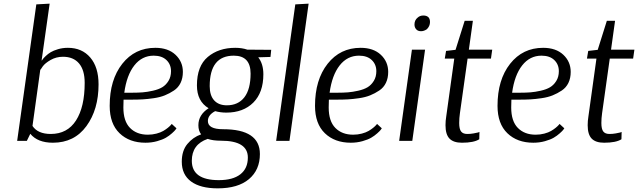

<svg xmlns="http://www.w3.org/2000/svg" viewBox="-20 -772 3496 1052"><path d="M74 0 179 -748 252 -752 208 -441H210Q212 -444 215 -448.5Q218 -453 230.5 -465Q243 -477 258 -486Q273 -495 298 -502.5Q323 -510 352 -510Q429 -510 474.5 -457Q520 -404 520 -310Q520 -172 453.5 -81Q387 10 270 10Q186 10 146 -39L127 0ZM202 -390 201 -392 158 -82Q187 -38 258 -38Q349 -38 396.5 -112Q444 -186 444 -318Q444 -388 413 -424.5Q382 -461 325 -461Q288 -461 257.5 -443.5Q227 -426 214 -408Z M921 -93 947 -69Q945 -66 941 -60.5Q937 -55 922 -41.5Q907 -28 889 -17.5Q871 -7 841 1.5Q811 10 777 10Q689 10 635 -42Q581 -94 581 -192Q581 -335 650 -422.5Q719 -510 831 -510Q901 -510 941.5 -472Q982 -434 982 -378Q982 -344 969.5 -318Q957 -292 933 -276Q909 -260 883 -249.5Q857 -239 822.5 -234Q788 -229 761.5 -227.5Q735 -226 702 -226H657Q656 -212 656 -183Q656 -108 692.5 -71Q729 -34 790 -34Q815 -34 837.5 -40Q860 -46 874.5 -54.5Q889 -63 900 -72Q911 -81 916 -87ZM822 -467Q758 -467 716 -413.5Q674 -360 661 -264H704Q736 -264 761.5 -266Q787 -268 818 -275Q849 -282 869 -294Q889 -306 903 -328.5Q917 -351 917 -382Q917 -419 892 -443Q867 -467 822 -467Z M1269 -510Q1306 -510 1335 -500H1336L1466 -499L1462 -460L1395 -458Q1423 -422 1423 -365Q1423 -265 1368 -210Q1313 -155 1220 -155Q1188 -155 1159 -163Q1119 -142 1119 -109Q1119 -64 1202 -64Q1404 -64 1404 72Q1404 159 1344 209.5Q1284 260 1173 260Q1078 260 1027 222.5Q976 185 976 114Q976 54 1006.5 17Q1037 -20 1082 -36Q1067 -55 1067 -86Q1067 -143 1123 -179Q1059 -217 1059 -304Q1059 -410 1118.5 -460Q1178 -510 1269 -510ZM1191 -1Q1147 -1 1118 -11Q1031 19 1031 109Q1031 215 1179 215Q1256 215 1297 183Q1338 151 1338 91Q1338 -1 1191 -1ZM1353 -369Q1353 -467 1261 -467Q1129 -467 1129 -300Q1129 -249 1153.5 -222Q1178 -195 1223 -195Q1285 -195 1319 -239Q1353 -283 1353 -369Z M1671 -752 1566 0H1493L1598 -748Z M2046 -93 2072 -69Q2070 -66 2066 -60.5Q2062 -55 2047 -41.5Q2032 -28 2014 -17.5Q1996 -7 1966 1.5Q1936 10 1902 10Q1814 10 1760 -42Q1706 -94 1706 -192Q1706 -335 1775 -422.5Q1844 -510 1956 -510Q2026 -510 2066.5 -472Q2107 -434 2107 -378Q2107 -344 2094.5 -318Q2082 -292 2058 -276Q2034 -260 2008 -249.5Q1982 -239 1947.5 -234Q1913 -229 1886.5 -227.5Q1860 -226 1827 -226H1782Q1781 -212 1781 -183Q1781 -108 1817.5 -71Q1854 -34 1915 -34Q1940 -34 1962.5 -40Q1985 -46 1999.5 -54.5Q2014 -63 2025 -72Q2036 -81 2041 -87ZM1947 -467Q1883 -467 1841 -413.5Q1799 -360 1786 -264H1829Q1861 -264 1886.5 -266Q1912 -268 1943 -275Q1974 -282 1994 -294Q2014 -306 2028 -328.5Q2042 -351 2042 -382Q2042 -419 2017 -443Q1992 -467 1947 -467Z M2309 -500 2239 0H2167L2237 -500ZM2269 -676Q2281 -687 2300 -687Q2318 -687 2328 -677Q2336 -668 2336 -651Q2336 -629 2319 -612Q2303 -601 2287 -601Q2269 -601 2260 -612Q2251 -622 2251 -638Q2251 -662 2269 -676Z M2677 -500 2670 -451H2542L2500 -152Q2496 -124 2496 -98Q2496 -65 2506.5 -51.5Q2517 -38 2540 -38Q2558 -38 2574.5 -41Q2591 -44 2599 -46L2607 -49L2606 -9Q2576 10 2511 10Q2465 10 2443 -12.5Q2421 -35 2421 -86Q2421 -110 2425 -134L2469 -451H2417L2424 -493L2476 -499L2526 -658H2571L2549 -500Z M3046 -93 3072 -69Q3070 -66 3066 -60.5Q3062 -55 3047 -41.5Q3032 -28 3014 -17.5Q2996 -7 2966 1.5Q2936 10 2902 10Q2814 10 2760 -42Q2706 -94 2706 -192Q2706 -335 2775 -422.5Q2844 -510 2956 -510Q3026 -510 3066.5 -472Q3107 -434 3107 -378Q3107 -344 3094.5 -318Q3082 -292 3058 -276Q3034 -260 3008 -249.5Q2982 -239 2947.5 -234Q2913 -229 2886.5 -227.5Q2860 -226 2827 -226H2782Q2781 -212 2781 -183Q2781 -108 2817.5 -71Q2854 -34 2915 -34Q2940 -34 2962.5 -40Q2985 -46 2999.5 -54.5Q3014 -63 3025 -72Q3036 -81 3041 -87ZM2947 -467Q2883 -467 2841 -413.5Q2799 -360 2786 -264H2829Q2861 -264 2886.5 -266Q2912 -268 2943 -275Q2974 -282 2994 -294Q3014 -306 3028 -328.5Q3042 -351 3042 -382Q3042 -419 3017 -443Q2992 -467 2947 -467Z M3456 -500 3449 -451H3321L3279 -152Q3275 -124 3275 -98Q3275 -65 3285.5 -51.5Q3296 -38 3319 -38Q3337 -38 3353.5 -41Q3370 -44 3378 -46L3386 -49L3385 -9Q3355 10 3290 10Q3244 10 3222 -12.5Q3200 -35 3200 -86Q3200 -110 3204 -134L3248 -451H3196L3203 -493L3255 -499L3305 -658H3350L3328 -500Z"/></svg>

Font: ArsenalItalic
Style: Italic
Weight: 400
Italic angle: -9°
Designer: Andrij Shevchenko
Foundry: Stairsfor.com
Version: Version 1.000